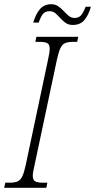

<svg xmlns="http://www.w3.org/2000/svg" viewBox="-42 -888 450 908"><path d="M-22 0 -17 -24H4Q27 -24 41 -30Q55 -36 63.5 -54Q72 -72 80 -109L185 -605Q189 -623 191 -635.5Q193 -648 193 -657Q193 -678 181.5 -684Q170 -690 145 -690H125L130 -714H328L323 -690H303Q280 -690 266 -684Q252 -678 243.5 -660Q235 -642 227 -605L122 -110Q118 -92 115.5 -79Q113 -66 113 -57Q113 -36 125 -30Q137 -24 161 -24H182L177 0ZM302 -770Q282 -770 268 -780Q254 -790 243 -802.5Q232 -815 220.5 -825Q209 -835 193 -835Q170 -835 159.5 -820Q149 -805 141 -781H115Q128 -824 148 -846Q168 -868 200 -868Q220 -868 234 -858Q248 -848 259.5 -835.5Q271 -823 283 -813Q295 -803 312 -803Q333 -803 344.5 -819.5Q356 -836 363 -856H388Q376 -815 356.5 -792.5Q337 -770 302 -770Z"/></svg>

Font: Noto Serif ExtraCondensed ExtraLight
Style: Italic
Weight: 200
Width: 2
Italic angle: -12°
Designer: Monotype Design Team
Foundry: Monotype Imaging Inc.
Version: Version 2.014; ttfautohint (v1.8.4.7-5d5b)